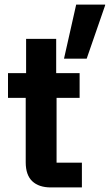

<svg xmlns="http://www.w3.org/2000/svg" viewBox="-20 -820 480 840"><path d="M202.5 0Q150 0 121.2 -27.1Q92.5 -54.2 92.5 -110V-391.7H15V-500H94.2V-650H225.8V-500H328.3V-391.7H227.5V-108.3H338.3V0ZM260 -563.3 313.3 -800H440V-796.7L359.2 -563.3Z"/></svg>

Font: Funnel Sans
Style: Bold
Weight: 700
Designer: NORD ID, Kristian Moeller
Foundry: Dicotype
Version: Version 1.000